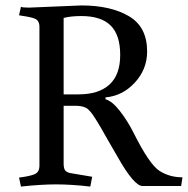

<svg xmlns="http://www.w3.org/2000/svg" viewBox="-20 -678 691 706"><path d="M214 -331H269Q343 -331 382.5 -367Q422 -403 422 -476Q422 -549 387 -584Q352 -619 279 -619Q240 -619 214 -612ZM87 -650 279 -658Q387 -658 454 -618.5Q521 -579 521 -489Q521 -423 475.5 -374Q430 -325 368 -320V-313Q393 -306 421.5 -269Q450 -232 471 -190Q529 -74 566 -50Q603 -26 651 -26L646 6H504Q473 6 412 -102Q397 -127 377 -162.5Q357 -198 350 -210Q343 -222 337 -231.5Q331 -241 328.5 -245Q326 -249 321.5 -255.5Q317 -262 314.5 -265Q312 -268 308 -272Q294 -289 257 -289H214V-77Q214 -62 218 -54Q222 -46 236 -42L319 -28L312 8Q242 0 186.5 0Q131 0 57 8L50 -25Q90 -30 107.5 -37.5Q125 -45 125 -69V-579Q125 -602 109 -609Q96 -615 60 -620L50 -622L57 -653Q62 -650 87 -650Z"/></svg>

Font: Buenard
Style: Regular
Weight: 400
Designer: Gustavo Ibarra
Foundry: FontFuror
Version: Version 1.001 2011